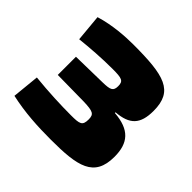

<svg xmlns="http://www.w3.org/2000/svg" viewBox="-136 -648 799 799"><g transform="rotate(45 263.5 -248.5)"><path d="M222 -510C178 -510 104 -506 36 -485L47 -366C102 -372 168 -377 233 -377C287 -377 300 -373 300 -343C300 -314 288 -309 244 -308L89 -305V-198L245 -196C299 -194 311 -189 311 -158C311 -121 298 -118 246 -118C188 -118 112 -121 35 -129L23 -9C104 9 181 13 259 13C416 13 497 -3 497 -124C497 -205 461 -247 369 -254V-258C446 -264 477 -296 477 -374C477 -492 404 -510 222 -510Z"/></g></svg>

Font: Exo 2 Extra Bold
Style: Regular
Weight: 800
Designer: Natanael Gama
Version: Version 1.001;PS 001.001;hotconv 1.0.88;makeotf.lib2.5.64775